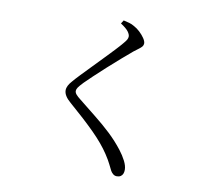

<svg xmlns="http://www.w3.org/2000/svg" viewBox="-90 -900 1180 1065"><g transform="rotate(10 500.0 -368.0)"><path d="M634 61Q622 61 613 53.5Q604 46 599 37Q591 22 581.5 2Q572 -18 551 -50Q516 -103 458.5 -160.5Q401 -218 311 -296Q292 -312 282 -328Q272 -344 272 -360Q272 -373 279 -386.5Q286 -400 298 -413Q313 -431 338 -457Q363 -483 392.5 -513.5Q422 -544 451 -574Q480 -604 504 -629.5Q528 -655 542 -672Q555 -687 560 -696Q565 -705 565 -714Q565 -726 553.5 -741.5Q542 -757 510 -778L522 -797Q540 -793 554.5 -789Q569 -785 584 -776Q601 -767 617.5 -751.5Q634 -736 645 -719.5Q656 -703 656 -691Q656 -681 650 -673.5Q644 -666 633 -658Q622 -650 604 -636Q580 -616 545 -585.5Q510 -555 474 -522.5Q438 -490 408.5 -462Q379 -434 363 -418Q342 -396 335 -385.5Q328 -375 328 -366Q328 -356 336.5 -346Q345 -336 362 -323Q413 -282 459.5 -245Q506 -208 547 -169.5Q588 -131 623 -86Q644 -59 658 -31.5Q672 -4 672 18Q672 31 668 40.5Q664 50 655.5 55.5Q647 61 634 61Z"/></g></svg>

Font: Noto Serif JP ExtraLight
Style: Regular
Weight: 400
Version: Version 2.003-H1;hotconv 1.1.1;makeotfexe 2.6.0